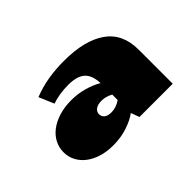

<svg xmlns="http://www.w3.org/2000/svg" viewBox="-70 -953 745 745"><g transform="rotate(-45 302.5 -581.0)"><path d="M213.9 -397.5Q178.7 -397.5 150.1 -406.5Q121.6 -415.5 101.1 -431.4Q80.6 -447.3 69.6 -468.8Q58.6 -490.2 58.6 -515.6Q58.6 -541 70.1 -563.2Q81.5 -585.4 103 -601.8Q124.5 -618.2 155 -627.7Q185.5 -637.2 223.6 -637.2Q256.8 -637.2 290.3 -628.2Q323.7 -619.1 350.1 -603.5Q348.1 -649.4 325.4 -668.5Q302.7 -687.5 255.9 -687.5Q233.9 -687.5 210.7 -684.1Q187.5 -680.7 167.5 -673.3L141.1 -735.4Q180.2 -751 222.4 -758.1Q264.6 -765.1 309.6 -765.1Q423.3 -765.1 484.9 -721.9Q546.4 -678.7 546.4 -590.8V-403.8H363.8L351.1 -438.5Q329.1 -421.9 293.2 -409.7Q257.3 -397.5 213.9 -397.5ZM300.8 -493.2Q312.5 -493.2 325.9 -497.6Q339.4 -502 350.6 -510.3V-540Q339.4 -546.4 327.4 -549.6Q315.4 -552.7 304.2 -552.7Q283.2 -552.7 271.7 -544.2Q260.3 -535.6 260.3 -522.5Q260.3 -509.8 269.8 -501.5Q279.3 -493.2 300.8 -493.2Z"/></g></svg>

Font: Poller One
Style: Regular
Weight: 400
Designer: Yvonne Schttler
Foundry: Yvonne Schttler
Version: Version 1.002